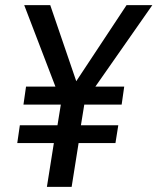

<svg xmlns="http://www.w3.org/2000/svg" viewBox="-20 -725 611 745"><path d="M162 0 189 -170H47L57 -239H203L216 -319H71L81 -389H206L200 -376L74 -705H175L280 -398H268L471 -705H571L341 -376L339 -389H462L452 -319H307L294 -239H439L428 -170H285L258 0Z"/></svg>

Font: Nunito Sans 10pt Condensed SemiBold
Style: Italic
Weight: 600
Width: 3
Italic angle: -9°
Designer: Vernon Adams
Foundry: Vernon Adams
Version: Version 3.101;gftools[0.9.27]